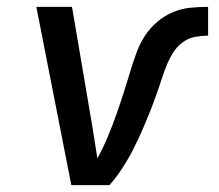

<svg xmlns="http://www.w3.org/2000/svg" viewBox="-20 -540 640 560"><path d="M188 0 86 -520H190L249 -173Q253 -150 256.5 -126Q260 -102 264 -78Q281 -109 294.5 -141.5Q308 -174 319.5 -206.5Q331 -239 341.5 -272Q352 -305 362 -338V-339Q370 -364 379 -388.5Q388 -413 403 -436Q418 -459 439.5 -477Q461 -495 485.5 -505Q510 -515 536 -517.5Q562 -520 587 -520V-436Q569 -436 549.5 -432.5Q530 -429 513.5 -417Q497 -405 486 -388Q475 -371 467.5 -353Q460 -335 454 -316.5Q448 -298 441.5 -279.5Q435 -261 428.5 -243Q422 -225 414.5 -207Q407 -189 399.5 -171Q392 -153 383.5 -135Q375 -117 366 -99.5Q357 -82 346.5 -65Q336 -48 324.5 -31.5Q313 -15 299 0Z"/></svg>

Font: Iosevka SS04 Medium Extended
Style: Italic
Weight: 500
Width: 7
Italic angle: -9°
Monospace: yes
Designer: Belleve Invis
Foundry: Belleve Invis
Version: Version 19.0.0; ttfautohint (v1.8.4)